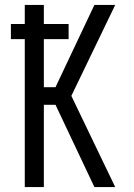

<svg xmlns="http://www.w3.org/2000/svg" viewBox="-20 -755 540 775"><path d="M445 0H361L204 -332H157V0H80V-597H24V-658H80V-735H157V-658H257V-597H157V-403H204L361 -735H445L268 -368Z"/></svg>

Font: Iosevka Custom
Style: Regular
Weight: 400
Monospace: yes
Designer: Belleve Invis
Foundry: Belleve Invis
Version: Version 32.5.0; ttfautohint (v1.8.4)